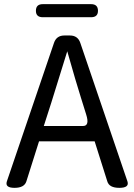

<svg xmlns="http://www.w3.org/2000/svg" viewBox="-20 -905 647 925"><path d="M227 -410 191 -298H380Q413 -298 395 -354Q378 -410 370 -434Q348 -503 304 -658Q273 -556 227 -410ZM13 -31 240 -698Q252 -734 290 -734H317Q355 -734 367 -698L594 -31Q604 0 555 0Q506 0 497 -31L436 -224H168L107 -31Q97 0 50 0Q3 0 13 -31ZM186 -822Q153 -822 153 -853Q153 -885 186 -885H419Q452 -885 452 -853Q452 -822 419 -822Z"/></svg>

Font: Swei Gothic CJK TC Regular
Style: Regular
Weight: 400
Version: Version 2.129